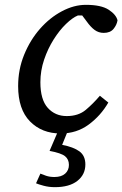

<svg xmlns="http://www.w3.org/2000/svg" viewBox="-20 -540 506 794"><path d="M231 12Q153 12 104 -38Q55 -88 55 -184Q55 -253 80 -314Q105 -375 145.5 -421Q186 -467 236 -493.5Q286 -520 335 -520Q398 -520 429 -500Q460 -480 466 -456Q463 -437 449.5 -420.5Q436 -404 409 -404Q388 -404 371.5 -416Q355 -428 338 -452L320 -476H302Q280 -467 253 -441Q226 -415 202 -377Q178 -339 162.5 -293.5Q147 -248 147 -200Q147 -128 177.5 -94Q208 -60 256 -60Q304 -60 334.5 -85.5Q365 -111 393 -144L428 -116Q397 -62 347 -25Q297 12 231 12ZM185 84 221 0H261L237 59Q284 68 308.5 86Q333 104 333 140Q333 182 300 208Q267 234 207 234Q182 234 160 228Q138 222 129 218L147 178Q156 182 171 187Q186 192 205 192Q234 192 249.5 178Q265 164 265 142Q265 119 249 106Q233 93 185 84Z"/></svg>

Font: Source Serif 4 Caption
Style: Italic
Weight: 400
Italic angle: -12°
Designer: Frank Grießhammer
Foundry: Adobe Systems Incorporated
Version: Version 4.004;hotconv 1.0.117;makeotfexe 2.5.65602